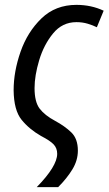

<svg xmlns="http://www.w3.org/2000/svg" viewBox="-20 -566 446 789"><path d="M131 203H219Q255 167 277.5 130Q300 93 300 53Q300 4 273 -22Q246 -48 207 -69Q164 -92 143 -119.5Q122 -147 122 -204Q122 -255 141 -318.5Q160 -382 198 -428.5Q236 -475 294 -475Q319 -475 340.5 -468.5Q362 -462 378 -454L406 -522Q355 -546 294 -546Q208 -546 150.5 -490.5Q93 -435 64.5 -353.5Q36 -272 36 -195Q37 -113 68.5 -74Q100 -35 149 -7Q186 12 200.5 27.5Q215 43 215 66Q215 117 131 203Z"/></svg>

Font: Noto Sans UI SemiCondensed
Style: Italic
Weight: 400
Width: 4
Italic angle: -12°
Designer: Monotype Design Team
Foundry: Monotype Imaging Inc.
Version: Version 1.901